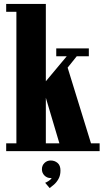

<svg xmlns="http://www.w3.org/2000/svg" viewBox="-20 -770 528 978"><path d="M11.5 0V-40H63.5V-710H11.5V-750H213.5V-356L320 -483.5H266.5V-523.5H432.5V-483.5H371L324.5 -425.5L443.5 -40H487.5V0H242.5V-40H282.5L207.5 -292L213.5 -294.5V-40H242.5V0ZM233 188 210 161Q215 159.5 227 152.2Q239 145 243 136.5Q242 137 238 137Q219.5 137 206.5 124Q193.5 111 193.5 92Q193.5 73 206.5 60.2Q219.5 47.5 238 47.5Q258.5 47.5 273.2 60Q288 72.5 288 98.5Q288 123.5 278 141.2Q268 159 255 170.2Q242 181.5 233 188Z"/></svg>

Font: Imbue Thin 10pt Black
Style: Regular
Weight: 900
Version: Version 1.102